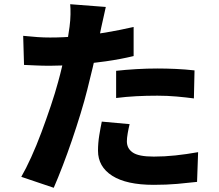

<svg xmlns="http://www.w3.org/2000/svg" viewBox="-20 -835 1040 911"><path d="M482 -802Q477 -780 470.5 -750Q464 -720 460 -703Q453 -669 443 -619.5Q433 -570 420 -515Q407 -460 394 -409Q381 -357 362 -295Q343 -233 321.5 -170Q300 -107 277.5 -48.5Q255 10 235 56L81 4Q103 -34 128 -89Q153 -144 176.5 -207Q200 -270 221 -332.5Q242 -395 256 -447Q266 -483 274.5 -519.5Q283 -556 290 -590Q297 -624 302 -654.5Q307 -685 310 -708Q314 -738 314.5 -767Q315 -796 313 -815ZM218 -657Q281 -657 347 -663Q413 -669 480.5 -680.5Q548 -692 614 -707V-569Q552 -554 481.5 -544Q411 -534 342.5 -528.5Q274 -523 217 -523Q180 -523 150 -524.5Q120 -526 94 -527L90 -665Q130 -661 158.5 -659Q187 -657 218 -657ZM531 -499Q575 -504 626.5 -507Q678 -510 727 -510Q769 -510 813.5 -508Q858 -506 903 -501L900 -368Q863 -373 818.5 -377Q774 -381 727 -381Q674 -381 626.5 -378.5Q579 -376 531 -370ZM595 -246Q590 -226 586 -203Q582 -180 582 -165Q582 -148 588.5 -135Q595 -122 609 -112Q623 -102 648 -97Q673 -92 710 -92Q760 -92 812 -97.5Q864 -103 920 -113L915 28Q872 33 821 37.5Q770 42 709 42Q580 42 512.5 -1Q445 -44 445 -120Q445 -156 451 -193Q457 -230 463 -258Z"/></svg>

Font: Noto Sans JP ExtraBold
Style: Regular
Weight: 800
Designer: Ryoko NISHIZUKA  (kana, bopomofo & ideographs); Paul D. Hunt (Latin, Greek & Cyrillic); Sandoll Communications , Soo-you
Foundry: Adobe
Version: Version 2.004-H2;hotconv 1.0.118;makeotfexe 2.5.65603